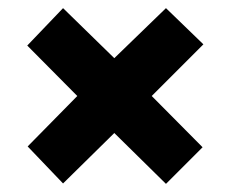

<svg xmlns="http://www.w3.org/2000/svg" viewBox="-20 -589 566 472"><path d="M388 -569 261 -446 135 -569 47 -477 170 -353 48 -229 135 -138 261 -262 388 -137 478 -227 353 -353 480 -480Z"/></svg>

Font: Noto Sans Hebrew Condensed Black
Style: Regular
Weight: 900
Width: 3
Designer: Monotype Design Team
Foundry: Monotype Imaging Inc.
Version: Version 2.004